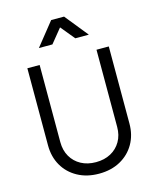

<svg xmlns="http://www.w3.org/2000/svg" viewBox="-143 -1097 987 1207"><g transform="rotate(-15 350.0 -493.5)"><path d="M85 -243V-745H165V-243Q165 -189 188.5 -148.5Q212 -108 253.5 -85.5Q295 -63 350 -63Q405 -63 446.5 -85.5Q488 -108 511.5 -148.5Q535 -189 535 -243V-745H615V-243Q615 -169 582 -111.5Q549 -54 489.5 -21Q430 12 350 12Q271 12 211 -21Q151 -54 118 -111.5Q85 -169 85 -243ZM188 -849 308 -999H392L513 -849H425L350 -940L276 -849Z"/></g></svg>

Font: Kosmopol Plus Jakarta Sans
Style: Regular
Weight: 400
Designer: Gumpita Rahayu
Foundry: Tokotype
Version: Version 2.006